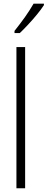

<svg xmlns="http://www.w3.org/2000/svg" viewBox="-20 -1013 256 1033"><path d="M115.2 0H68.4V-759.8H115.2ZM216.3 -993.2V-985.4Q201.2 -961.9 178.2 -934.1Q155.3 -906.2 130.6 -879.9Q106 -853.5 86.4 -835H58.1V-846.7Q89.8 -886.7 114.5 -921.4Q139.2 -956.1 160.6 -993.2Z"/></svg>

Font: Open Sans Condensed Light
Style: Regular
Weight: 300
Width: 3
Designer: Monotype Design Team
Foundry: Monotype Imaging Inc.
Version: Version 3.003; ttfautohint (v1.8.4)